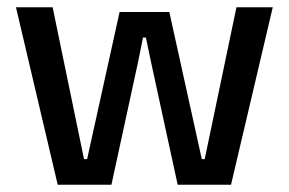

<svg xmlns="http://www.w3.org/2000/svg" viewBox="-20 -509 796 529"><path d="M139 0 24 -489H125L211.5 -70.5H220L309.5 -476H446.5L536 -70.5H544L631.5 -489H731.5L616.5 0H469.5L396 -338.5L382 -405.5H374L360.5 -338.5L287 0Z"/></svg>

Font: Anek Odia Medium Medium
Style: Regular
Weight: 500
Version: Version 1.003